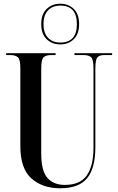

<svg xmlns="http://www.w3.org/2000/svg" viewBox="-20 -999 634 1029"><path d="M302 10Q403 10 447 -44Q491 -98 491 -209V-631Q491 -680 502.5 -692Q514 -704 539 -704H581V-714H379V-704H427Q456 -704 468.5 -692Q481 -680 481 -634V-207Q481 -111 445.5 -59.5Q410 -8 327 -8Q268 -8 234.5 -45Q201 -82 201 -177V-631Q201 -680 213.5 -692Q226 -704 255 -704H278V-714H13V-704H34Q62 -704 75.5 -692.5Q89 -681 89 -635V-217Q89 -95 148.5 -42.5Q208 10 302 10ZM303 -761Q347 -761 375.5 -789Q404 -817 404 -870Q404 -923 375.5 -951Q347 -979 303 -979Q259 -979 230 -951Q201 -923 201 -870Q201 -817 230 -789Q259 -761 303 -761ZM303 -771Q262 -771 237.5 -796.5Q213 -822 213 -870Q213 -918 237.5 -943.5Q262 -969 303 -969Q392 -969 392 -870Q392 -771 303 -771Z"/></svg>

Font: Noto Serif Display Condensed Semi
Style: Regular
Weight: 600
Width: 3
Designer: Monotype Design Team
Foundry: Monotype Imaging Inc.
Version: Version 1.900